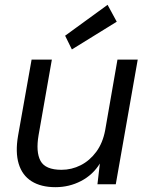

<svg xmlns="http://www.w3.org/2000/svg" viewBox="-20 -764 616 796"><path d="M210 12Q150 12 111 -12.5Q72 -37 57.5 -85Q43 -133 55 -202L111 -517H195L140 -204Q128 -134 148 -97Q168 -60 235 -60Q277 -60 314.5 -79Q352 -98 379 -134.5Q406 -171 416 -224L467 -517H551L460 0H384L394 -86Q365 -39 316 -13.5Q267 12 210 12ZM278 -559 250 -616 426 -744 464 -674Z"/></svg>

Font: DM Sans 11pt
Style: Italic
Weight: 400
Italic angle: -10°
Version: Version 4.004;gftools[0.9.30]